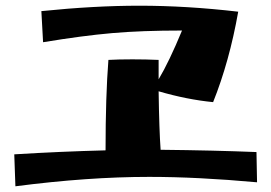

<svg xmlns="http://www.w3.org/2000/svg" viewBox="-20 -696 951 673"><path d="M350 -169Q350 -359 360 -486Q394 -488 444 -488Q492 -488 536 -486V-418Q573 -480 618 -589Q477 -589 373.5 -580Q270 -571 131 -548L125 -657Q311 -676 468 -676Q635 -676 815 -655Q784 -480 727 -338Q635 -347 536 -376Q538 -240 543 -171Q731 -169 879 -163L881 -57Q672 -76 503 -76Q288 -76 34 -43L30 -155Q193 -165 350 -169Z"/></svg>

Font: Otomanopee
Style: Regular
Weight: 400
Designer: Das Ende der Wildnis
Foundry: Gutenberg Labo
Version: Version 3.000